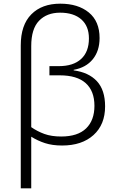

<svg xmlns="http://www.w3.org/2000/svg" viewBox="-20 -785 640 1045"><path d="M93 -538Q93 -649 150.5 -707Q208 -765 308 -765Q405 -765 463.5 -717Q522 -669 522 -578Q522 -508 485 -462.5Q448 -417 381 -405V-402Q463 -391 507.5 -343Q552 -295 552 -206Q552 -107 489 -50Q426 7 318 7Q265 7 225 -6Q185 -19 150 -41V240H93ZM313 -42Q403 -42 448.5 -86Q494 -130 494 -209Q494 -290 446.5 -332.5Q399 -375 305 -375H249V-425H300Q379 -425 421.5 -464Q464 -503 464 -576Q464 -643 422.5 -679.5Q381 -716 307 -716Q235 -716 192.5 -672Q150 -628 150 -534V-93Q183 -70 221.5 -56Q260 -42 313 -42Z"/></svg>

Font: Noto Sans Mono Light
Style: Regular
Weight: 300
Designer: Monotype Design Team
Foundry: Monotype Imaging Inc.
Version: Version 2.014; ttfautohint (v1.8.4.7-5d5b)